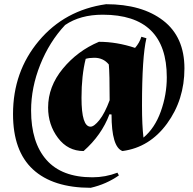

<svg xmlns="http://www.w3.org/2000/svg" viewBox="-20 -704 918 914"><path d="M209 -192Q209 -292 279 -377Q349 -462 451 -505Q536 -505 623 -476Q644 -500 653 -529L677 -522Q656 -433 656 -202Q656 -106 663 -49Q717 -94 745.5 -173.5Q774 -253 774 -336Q774 -634 469 -634Q362 -634 290 -585Q215 -505 171.5 -396Q128 -287 128 -178Q128 -26 201 57Q274 140 420 140Q482 140 539 118L546 131Q486 173 412 190Q232 190 137 102.5Q42 15 42 -161Q42 -363 165 -509.5Q288 -656 485 -684Q656 -684 757 -606Q858 -528 858 -378.5Q858 -229 775 -115.5Q692 -2 563 15Q511 -4 511 -159L501 -160Q464 -61 378 15Q303 15 256 -47.5Q209 -110 209 -192ZM368 -238Q368 -101 411 -101Q428 -101 453.5 -133Q479 -165 502 -227Q502 -354 498 -397Q472 -429 429 -429Q406 -429 388 -424Q368 -345 368 -238Z"/></svg>

Font: Almendra
Style: Bold
Weight: 700
Designer: Ana Sanfelippo
Foundry: Ana Sanfelippo
Version: Version 1.004